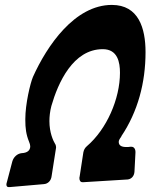

<svg xmlns="http://www.w3.org/2000/svg" viewBox="-20 -745 612 781"><path d="M531 -124V-127C531 -140 524 -148 515 -148H510L501 -147H493C473 -147 463 -154 463 -168C463 -174 467 -181 474 -190H473C541 -291 572 -409 572 -533C572 -630 544 -725 435 -725C284 -725 171 -559 114 -432C103 -406 83 -322 83 -261V-256C83 -225 86 -198 98 -169C101 -162 103 -155 103 -150C103 -133 91 -123 68 -122C50 -120 35 -106 30 -88C23 -60 15 -32 8 -4C7 -1 6 2 6 6C6 11 9 16 14 16H20L158 4C175 3 188 -10 190 -29L208 -144V-147C208 -150 207 -154 205 -159V-158C196 -173 181 -206 181 -252C181 -270 183 -291 189 -314C216 -408 277 -545 398 -545C459 -545 468 -491 468 -449C468 -343 414 -219 333 -150C325 -143 321 -135 319 -125C314 -92 309 -59 304 -27C303 -24 303 -22 303 -20C303 -11 307 -4 315 -4H321L500 -15C515 -17 526 -29 527 -47Z"/></svg>

Font: Bangerz
Style: Regular
Weight: 400
Designer: vernon adams
Foundry: Vernon Adams
Version: Version 2.10;December 28, 2023;FontCreator 13.0.0.2683 64-bi